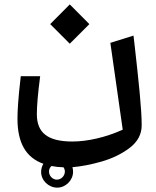

<svg xmlns="http://www.w3.org/2000/svg" viewBox="-20 -548 714 880"><path d="M389.6 -437.5 299.8 -527.8 210 -437.5 299.8 -347.7ZM629.4 26.4C629.4 -47.9 616.2 -170.9 595.2 -356.9L591.8 -384.8L485.8 -351.6L542.5 46.4C464.8 81.5 381.3 100.6 311.5 100.6C198.2 100.6 148.9 60.1 148.9 -24.4C148.9 -63 153.8 -121.1 164.1 -198.7H75.2C68.8 -143.6 64.9 -102.1 63 -74.2C61 -46.4 60.1 -23.4 60.1 -4.4C60.1 106.4 98.1 173.8 178.7 202.6C171.9 214.4 168.5 227.1 168.5 240.2C168.5 278.8 202.1 312 242.7 312C280.8 312 314.9 278.3 314.9 239.3C314.9 231.9 314 225.1 312 218.3C352.1 214.8 396.5 206.5 445.8 192.4C494.6 178.2 537.6 157.7 574.2 129.9C610.8 102.1 629.4 67.4 629.4 26.4ZM240.7 275.4C221.2 275.4 204.6 258.3 204.6 238.3C204.6 228 208.5 219.7 215.8 212.9C232.9 216.3 251.5 218.3 271 218.8C275.4 225.1 277.3 231.9 277.3 238.3C277.3 258.3 260.3 275.4 240.7 275.4Z"/></svg>

Font: SG Kara
Style: Regular
Weight: 400
Designer: Damoon Khanjanzadeh
Version: Version 1.000